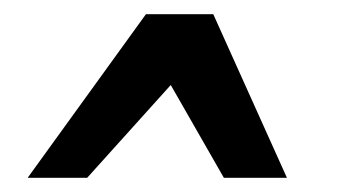

<svg xmlns="http://www.w3.org/2000/svg" viewBox="-20 -480 476 271"><path d="M103 -229H19L186 -460H281L385 -229H296L221 -360Z"/></svg>

Font: Genos Thin Black
Style: Italic
Weight: 900
Italic angle: -8°
Version: Version 1.010